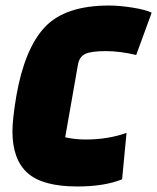

<svg xmlns="http://www.w3.org/2000/svg" viewBox="-20 -660 569 695"><path d="M438 -179 422 -11Q358 15 260 15Q134 15 79.5 -34Q25 -83 25 -185Q25 -228 39 -312Q69 -484 142.5 -562Q216 -640 375 -640Q412 -640 459.5 -632.5Q507 -625 529 -614L473 -461Q414 -475 362.5 -475Q311 -475 289 -465Q267 -455 262 -425L216 -163Q252 -155 290 -155Q371 -155 438 -179Z"/></svg>

Font: Changa One
Style: Italic
Weight: 400
Italic angle: -12°
Designer: Eduardo Rodriguez Tunni
Foundry: Eduardo Rodriguez Tunni
Version: Version 1.003